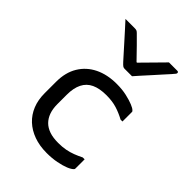

<svg xmlns="http://www.w3.org/2000/svg" viewBox="-240 -952 1080 1080"><g transform="rotate(45 300.0 -412.5)"><path d="M335 -543Q379 -543 414 -535Q449 -527 472 -517.5Q495 -508 502 -500Q506 -497 506.5 -494.5Q507 -492 507 -489V-416H492Q457 -435 421.5 -446Q386 -457 339 -457Q285 -457 249.5 -440.5Q214 -424 196.5 -389Q179 -354 179 -301V-226Q179 -189 189 -161Q199 -133 218 -114Q237 -95 266 -85Q295 -75 337 -75Q369 -75 395 -80Q421 -85 444.5 -94Q468 -103 492 -115H507V-42Q507 -40 506.5 -38Q506 -36 504 -34Q494 -23 469.5 -13Q445 -3 409 4Q373 11 331 11Q274 11 228.5 -5.5Q183 -22 151 -52Q119 -82 102 -124Q85 -166 85 -219V-310Q85 -384 116.5 -436Q148 -488 204 -515.5Q260 -543 335 -543ZM365 -634H305Q298 -634 292 -638Q286 -642 273 -656Q265 -665 246.5 -685.5Q228 -706 204 -733Q180 -760 155.5 -787Q131 -814 111 -836H183Q194 -836 199.5 -834Q205 -832 212 -825Q226 -811 261 -776Q289 -747 327 -708H331Q369 -746 396 -774Q430 -809 457 -836H523Q527 -836 529 -835Q531 -834 532 -832Q533 -830 533 -827Q533 -823 529.5 -818.5Q526 -814 513 -799Q501 -786 480.5 -763Q460 -740 437.5 -715Q415 -690 395 -668Q375 -646 365 -634Z"/></g></svg>

Font: Code D OnePiece
Style: Regular
Weight: 400
Version: Version 1.085; ttfautohint (v1.8.4.7-5d5b);Nerd Fonts 3.0.2